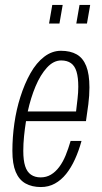

<svg xmlns="http://www.w3.org/2000/svg" viewBox="-20 -743 411 775"><path d="M145 12Q109 12 83 -2.5Q57 -17 43.5 -49Q30 -81 30 -134Q30 -189 38 -245Q46 -301 62 -351Q79 -405 103 -447.5Q127 -490 158.5 -514Q190 -538 226 -538Q264 -538 289.5 -523.5Q315 -509 328 -476.5Q341 -444 341 -390Q341 -357 336.5 -322Q332 -287 327 -254H85Q80 -223 77 -192.5Q74 -162 74 -134Q74 -96 81.5 -72.5Q89 -49 105 -38Q121 -27 144 -27Q167 -27 185.5 -38Q204 -49 219 -69Q234 -89 245 -116Q256 -143 265 -174H309Q298 -134 282.5 -100Q267 -66 247 -41Q227 -16 201.5 -2Q176 12 145 12ZM92 -293H287Q290 -319 293 -344.5Q296 -370 296 -393Q296 -430 289 -453.5Q282 -477 266.5 -488Q251 -499 227 -499Q196 -499 169.5 -470Q143 -441 123.5 -394.5Q104 -348 92 -293ZM178 -648 191 -723H233L220 -648ZM288 -648 301 -723H344L331 -648Z"/></svg>

Font: Archivo ExtraCondensed Thin
Style: Italic
Weight: 250
Width: 2
Italic angle: -10°
Designer: Hector Gatti
Foundry: Omnibus-Type
Version: Version 2.001